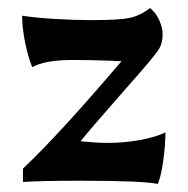

<svg xmlns="http://www.w3.org/2000/svg" viewBox="-20 -449 466 477"><path d="M180 0Q84 0 37 3V-30Q126 -114 282 -297Q268 -297 260 -298Q206 -300 162 -300Q91 -300 60 -282Q49 -310 42 -345.5Q35 -381 35 -410Q66 -405 115 -402Q164 -399 207 -399Q276 -399 302 -404.5Q328 -410 353 -429Q369 -415 376.5 -397Q384 -379 384 -364Q384 -343 376 -329Q367 -312 291 -227Q205 -129 180 -98Q220 -94 248 -94Q288 -94 327 -101Q366 -108 391 -120Q391 -89 385.5 -49.5Q380 -10 372 8Q335 0 180 0Z"/></svg>

Font: Mirza SemiBold
Style: Regular
Weight: 600
Designer: Arabic design by Kourosh Beigpour, Latin design by Eduardo Tunni, engineering by Lasse Fister
Version: Version 1.0010g